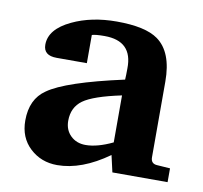

<svg xmlns="http://www.w3.org/2000/svg" viewBox="-63 -568 680 644"><g transform="rotate(10 277.0 -246.5)"><path d="M546 0H358L345 -57Q254 8 171 8Q116 8 78 -27.5Q40 -63 40 -121Q40 -194 90 -228Q150 -271 346 -314Q347 -329 347 -352Q349 -446 253 -446Q222 -446 210 -442V-346H107Q62 -346 62 -383Q62 -436 134 -470Q199 -501 285 -501Q383 -501 426 -470Q480 -431 480 -331V-73Q480 -51 502 -50L546 -47ZM345 -100V-260Q250 -240 216 -215.5Q182 -191 182 -145Q182 -114 202 -94.5Q222 -75 253 -75Q293 -75 345 -100Z"/></g></svg>

Font: Apparatus SIL
Style: Bold
Weight: 700
Version: Version 1.0